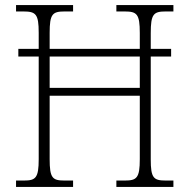

<svg xmlns="http://www.w3.org/2000/svg" viewBox="-20 -734 744 754"><path d="M43 0H267V-25H233C186 -25 175 -35 175 -109V-358H529V-109C529 -35 517 -25 470 -25H437V0H661V-25H631C583 -25 572 -35 572 -108V-512H652V-542H572V-604C572 -679 583 -689 631 -689H661V-714H437V-689H469C518 -689 529 -679 529 -604V-542H175V-605C175 -679 186 -689 234 -689H267V-714H43V-689H71C121 -689 132 -679 132 -605V-542H52V-512H132V-109C132 -35 120 -25 74 -25H43ZM175 -389V-512H529V-389Z"/></svg>

Font: Noto Serif Sinhala SemiCondensed ExtraLight
Style: Regular
Weight: 200
Width: 4
Designer: Jelle Bosma - Monotype Design Team
Foundry: Monotype Imaging Inc.
Version: Version 2.007